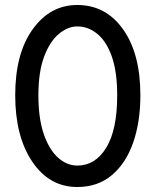

<svg xmlns="http://www.w3.org/2000/svg" viewBox="-20 -736 623 770"><path d="M290 14Q178 14 109.5 -87.5Q41 -189 41 -354Q41 -521 111 -618.5Q181 -716 290 -716Q404 -716 473.5 -618.5Q543 -521 543 -354Q543 -247 514 -164Q485 -81 428.5 -33.5Q372 14 290 14ZM290 -72Q362 -72 406 -143.5Q450 -215 450 -354Q450 -448 428.5 -509Q407 -570 370.5 -600Q334 -630 290 -630Q252 -630 216 -600Q180 -570 157 -509Q134 -448 134 -354Q134 -261 155.5 -198.5Q177 -136 212.5 -104Q248 -72 290 -72Z"/></svg>

Font: LXGW 975 Gothic SC
Style: Regular
Weight: 400
Version: Version 2.01;February 25, 2021